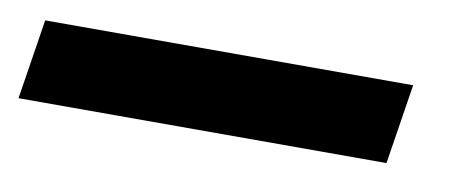

<svg xmlns="http://www.w3.org/2000/svg" viewBox="-69 -69 597 241"><g transform="rotate(10 229.5 51.0)"><path d="M-41 102 -25 0H444L428 102Z"/></g></svg>

Font: Nunito Sans 7pt ExtraBold
Style: Italic
Weight: 800
Italic angle: -9°
Designer: Vernon Adams
Foundry: Vernon Adams
Version: Version 3.101;gftools[0.9.27]